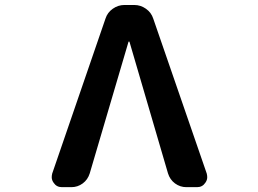

<svg xmlns="http://www.w3.org/2000/svg" viewBox="-20 -775 1040 774"><path d="M502 -606.4Q502 -607.4 500 -607.4Q498 -607.4 498 -606.4L341.8 -76.2Q334 -50.8 313.5 -35.6Q293 -20.5 267.6 -20.5H229.5Q208 -20.5 196.3 -38.1Q188.5 -48.8 188.5 -60.5Q188.5 -67.4 190.4 -75.2L405.3 -700.2Q413.1 -724.6 434.6 -739.7Q456.1 -754.9 481.4 -754.9H521.5Q546.9 -754.9 568.4 -739.7Q589.8 -724.6 597.7 -700.2L813.5 -75.2Q815.4 -67.4 815.4 -60.5Q815.4 -48.8 807.6 -38.1Q795.9 -20.5 774.4 -20.5H731.4Q706.1 -20.5 685.5 -35.6Q665 -50.8 657.2 -76.2Z"/></svg>

Font: Gen Jyuu Gothic Monospace Bold
Style: Bold
Weight: 700
Designer: [Source Han Sans]
Ryoko NISHIZUKA  (kana & ideographs); Paul D. Hunt (Latin, Greek & Cyrillic); Wenlong ZHANG  (bopomofo
Version: Version 1.002.20150607